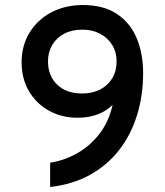

<svg xmlns="http://www.w3.org/2000/svg" viewBox="-20 -732 656 764"><path d="M179.5 12V-84.5Q237 -93.5 288.5 -123Q340 -152.5 376.8 -200.8Q413.5 -249 428 -315Q406.5 -292 370.8 -277.8Q335 -263.5 289 -263.5Q225 -263.5 174.5 -291.8Q124 -320 95 -369.5Q66 -419 66 -484Q66 -551 97.8 -602.5Q129.5 -654 184.5 -683Q239.5 -712 310 -712Q392 -712 445.2 -676.5Q498.5 -641 524 -579.8Q549.5 -518.5 549.5 -441Q549.5 -351.5 525.2 -273.5Q501 -195.5 454 -135Q407 -74.5 338 -36.2Q269 2 179.5 12ZM307 -360Q348 -360 378.8 -376Q409.5 -392 426.8 -420.8Q444 -449.5 444 -488Q444 -524.5 426.5 -553Q409 -581.5 378.2 -597.8Q347.5 -614 308 -614Q266 -614 235.2 -597.8Q204.5 -581.5 187.8 -553Q171 -524.5 171 -488Q171 -430 207.8 -395Q244.5 -360 307 -360Z"/></svg>

Font: Overpass Mono Light SemiBold
Style: Regular
Weight: 600
Monospace: yes
Version: Version 4.000